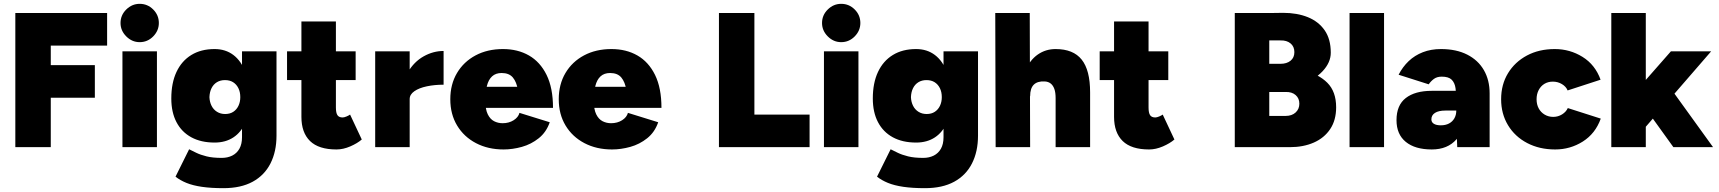

<svg xmlns="http://www.w3.org/2000/svg" viewBox="-20 -768 8970 1002"><path d="M60 0V-700H245V0ZM200 -258V-428H475V-258ZM200 -530V-700H539V-530Z M619 0V-500H799V0ZM709 -548Q669 -548 639 -578Q609 -608 609 -648Q609 -689 639 -718.5Q669 -748 709 -748Q750 -748 779.5 -718.5Q809 -689 809 -648Q809 -608 779.5 -578Q750 -548 709 -548Z M1146 214Q1081 214 1033.5 207Q986 200 953 186.5Q920 173 896 154L967 11Q983 19 1004.5 29.5Q1026 40 1058 48Q1090 56 1137 56Q1168 56 1192 44Q1216 32 1229.5 8Q1243 -16 1243 -52V-500H1423V-60Q1423 23 1391.5 85Q1360 147 1298.5 180.5Q1237 214 1146 214ZM1100 -24Q1029 -24 978.5 -51.5Q928 -79 901 -130.5Q874 -182 874 -254Q874 -335 901 -392.5Q928 -450 978.5 -481Q1029 -512 1100 -512Q1157 -512 1198 -481Q1239 -450 1260.5 -391.5Q1282 -333 1282 -250Q1282 -179 1260.5 -128.5Q1239 -78 1198 -51Q1157 -24 1100 -24ZM1155 -173Q1180 -173 1197.5 -184.5Q1215 -196 1224.5 -216Q1234 -236 1234 -261Q1234 -288 1224 -308Q1214 -328 1196.5 -339Q1179 -350 1154 -350Q1130 -350 1112 -339Q1094 -328 1084 -308Q1074 -288 1073 -261Q1074 -236 1084 -216Q1094 -196 1112.5 -184.5Q1131 -173 1155 -173Z M1736 12Q1643 12 1598 -32Q1553 -76 1553 -158V-656H1733V-207Q1733 -179 1741 -167Q1749 -155 1768 -155Q1776 -155 1788 -160Q1800 -165 1807 -170L1868 -40Q1845 -20 1808 -4Q1771 12 1736 12ZM1478 -350V-500H1836V-350Z M2076 -255Q2076 -336 2108.5 -391Q2141 -446 2191 -474Q2241 -502 2295 -502V-326Q2248 -326 2207.5 -317.5Q2167 -309 2142.5 -292Q2118 -275 2118 -251ZM1938 0V-500H2118V0Z M2608 12Q2527 12 2464 -21Q2401 -54 2365.5 -113Q2330 -172 2330 -250Q2330 -328 2365 -387Q2400 -446 2462 -479Q2524 -512 2605 -512Q2682 -512 2740.5 -478.5Q2799 -445 2832.5 -377Q2866 -309 2866 -205H2689Q2689 -258 2682.5 -299Q2676 -340 2656.5 -363.5Q2637 -387 2598 -387Q2567 -387 2548 -369.5Q2529 -352 2521 -319.5Q2513 -287 2513 -241Q2513 -197 2525.5 -171.5Q2538 -146 2558.5 -135.5Q2579 -125 2603 -125Q2636 -125 2660.5 -140.5Q2685 -156 2691 -179L2849 -130Q2831 -78 2791.5 -46.5Q2752 -15 2703.5 -1.5Q2655 12 2608 12ZM2444 -205 2445 -315H2783V-205Z M3174 12Q3093 12 3030 -21Q2967 -54 2931.5 -113Q2896 -172 2896 -250Q2896 -328 2931 -387Q2966 -446 3028 -479Q3090 -512 3171 -512Q3248 -512 3306.5 -478.5Q3365 -445 3398.5 -377Q3432 -309 3432 -205H3255Q3255 -258 3248.5 -299Q3242 -340 3222.5 -363.5Q3203 -387 3164 -387Q3133 -387 3114 -369.5Q3095 -352 3087 -319.5Q3079 -287 3079 -241Q3079 -197 3091.5 -171.5Q3104 -146 3124.5 -135.5Q3145 -125 3169 -125Q3202 -125 3226.5 -140.5Q3251 -156 3257 -179L3415 -130Q3397 -78 3357.5 -46.5Q3318 -15 3269.5 -1.5Q3221 12 3174 12ZM3010 -205 3011 -315H3349V-205Z M3732 0V-700H3917V0ZM3836 0V-170H4205V0Z M4280 0V-500H4460V0ZM4370 -548Q4330 -548 4300 -578Q4270 -608 4270 -648Q4270 -689 4300 -718.5Q4330 -748 4370 -748Q4411 -748 4440.5 -718.5Q4470 -689 4470 -648Q4470 -608 4440.5 -578Q4411 -548 4370 -548Z M4807 214Q4742 214 4694.5 207Q4647 200 4614 186.5Q4581 173 4557 154L4628 11Q4644 19 4665.5 29.5Q4687 40 4719 48Q4751 56 4798 56Q4829 56 4853 44Q4877 32 4890.5 8Q4904 -16 4904 -52V-500H5084V-60Q5084 23 5052.5 85Q5021 147 4959.5 180.5Q4898 214 4807 214ZM4761 -24Q4690 -24 4639.5 -51.5Q4589 -79 4562 -130.5Q4535 -182 4535 -254Q4535 -335 4562 -392.5Q4589 -450 4639.5 -481Q4690 -512 4761 -512Q4818 -512 4859 -481Q4900 -450 4921.5 -391.5Q4943 -333 4943 -250Q4943 -179 4921.5 -128.5Q4900 -78 4859 -51Q4818 -24 4761 -24ZM4816 -173Q4841 -173 4858.5 -184.5Q4876 -196 4885.5 -216Q4895 -236 4895 -261Q4895 -288 4885 -308Q4875 -328 4857.5 -339Q4840 -350 4815 -350Q4791 -350 4773 -339Q4755 -328 4745 -308Q4735 -288 4734 -261Q4735 -236 4745 -216Q4755 -196 4773.5 -184.5Q4792 -173 4816 -173Z M5176 0 5174 -700H5354L5356 0ZM5489 0V-256L5669 -286V0ZM5489 -256Q5489 -285 5482.5 -303.5Q5476 -322 5463.5 -332Q5451 -342 5432 -343Q5394 -345 5375 -326Q5356 -307 5356 -266H5307Q5307 -345 5331 -400Q5355 -455 5396 -483.5Q5437 -512 5489 -512Q5581 -512 5625 -457Q5669 -402 5669 -286Z M5977 12Q5884 12 5839 -32Q5794 -76 5794 -158V-656H5974V-207Q5974 -179 5982 -167Q5990 -155 6009 -155Q6017 -155 6029 -160Q6041 -165 6048 -170L6109 -40Q6086 -20 6049 -4Q6012 12 5977 12ZM5719 -350V-500H6077V-350Z M6473 0V-163H6689Q6722 -163 6741.5 -181Q6761 -199 6761 -227Q6761 -255 6741.5 -272Q6722 -289 6689 -288H6473V-426L6594 -421Q6699 -421 6780 -401.5Q6861 -382 6907 -336Q6953 -290 6953 -208Q6953 -141 6922 -94.5Q6891 -48 6836.5 -24Q6782 0 6711 0ZM6424 0V-700H6604V0ZM6465 -276V-435H6663Q6695 -435 6715 -451Q6735 -467 6735 -496Q6735 -525 6715 -541.5Q6695 -558 6663 -557H6465V-698L6676 -701Q6749 -701 6805 -678.5Q6861 -656 6893 -610Q6925 -564 6925 -493Q6925 -442 6882.5 -396.5Q6840 -351 6765 -322.5Q6690 -294 6593 -294Z M7023 0V-700H7203V0Z M7585 0 7580 -115V-245Q7580 -280 7576 -308Q7572 -336 7556 -352Q7540 -368 7504 -368Q7479 -368 7463 -356Q7447 -344 7436 -328L7279 -378Q7300 -419 7331.5 -449Q7363 -479 7405.5 -495.5Q7448 -512 7500 -512Q7580 -512 7637 -483Q7694 -454 7724 -402Q7754 -350 7754 -281V0ZM7452 12Q7365 12 7316.5 -27.5Q7268 -67 7268 -141Q7268 -219 7316.5 -256.5Q7365 -294 7452 -294H7599V-191H7523Q7488 -191 7469 -179Q7450 -167 7450 -145Q7450 -130 7463 -122Q7476 -114 7499 -114Q7524 -114 7542 -123.5Q7560 -133 7570 -150.5Q7580 -168 7580 -191H7627Q7627 -94 7581 -41Q7535 12 7452 12Z M8096 12Q8014 12 7950 -21.5Q7886 -55 7850 -114.5Q7814 -174 7814 -250Q7814 -327 7850 -386Q7886 -445 7949 -478.5Q8012 -512 8094 -512Q8173 -512 8239 -471Q8305 -430 8333 -352L8161 -296Q8153 -316 8131.5 -329Q8110 -342 8084 -342Q8059 -342 8040 -330.5Q8021 -319 8010 -298Q7999 -277 7999 -250Q7999 -223 8010 -202.5Q8021 -182 8041 -170Q8061 -158 8086 -158Q8111 -158 8132 -171Q8153 -184 8162 -204L8334 -149Q8306 -71 8240.5 -29.5Q8175 12 8096 12Z M8559 -95 8454 -220 8700 -500H8910ZM8389 0V-700H8569V0ZM8713 0 8569 -200 8687 -323 8920 0Z"/></svg>

Font: Figtree Light Black
Style: Regular
Weight: 900
Version: Version 2.000